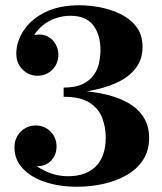

<svg xmlns="http://www.w3.org/2000/svg" viewBox="-20 -700 615 730"><path d="M273 10Q204 10 150 -8.5Q96 -27 65.5 -60.5Q35 -94 35 -139L120 -68Q145 -51 174.5 -40.5Q204 -30 239 -30Q307 -30 344.5 -67.5Q382 -105 382 -178Q382 -215 369 -250.5Q356 -286 321.5 -309Q287 -332 222 -332V-357Q300 -357 360.5 -345.5Q421 -334 462.5 -311.5Q504 -289 525.5 -255Q547 -221 547 -176Q547 -127 524 -92Q501 -57 462 -34.5Q423 -12 374 -1Q325 10 273 10ZM120 -68 35 -139Q35 -176 59 -199.5Q83 -223 115 -223Q149 -223 172 -200Q195 -177 195 -143Q195 -112 175 -90Q155 -68 120 -68ZM122 -412Q90 -412 66 -435.5Q42 -459 42 -496L110 -567Q141 -572 161 -561.5Q181 -551 191.5 -532Q202 -513 202 -492Q202 -458 179 -435Q156 -412 122 -412ZM222 -343V-367Q267 -367 294.5 -380.5Q322 -394 337 -415.5Q352 -437 357 -462Q362 -487 362 -509Q362 -568 334.5 -604Q307 -640 248 -640Q206 -640 169.5 -621Q133 -602 110 -567L42 -496Q42 -541 69.5 -583.5Q97 -626 150.5 -653Q204 -680 283 -680Q320 -680 361.5 -672Q403 -664 439.5 -646Q476 -628 499 -597.5Q522 -567 522 -521Q522 -479 500.5 -447Q479 -415 439.5 -393.5Q400 -372 345 -359.5Q290 -347 222 -343Z"/></svg>

Font: Brygada 1918
Style: Regular
Weight: 400
Designer: Mateusz Machalski | Borys Kosmynka | Przemek Hoffer
Foundry: NIEPODLEGLA 2018
Version: Version 3.006